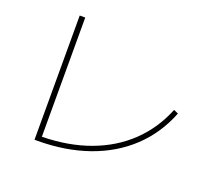

<svg xmlns="http://www.w3.org/2000/svg" viewBox="-122 -891 1181 1054"><g transform="rotate(20 469.0 -364.0)"><path d="M173.8 -726.6H206.1V-30.3Q359.9 -32.7 484.9 -78.6Q609.9 -124.5 699.5 -210.2Q789.1 -295.9 837.9 -417L864.3 -405.3Q814 -276.4 717.8 -185.8Q621.6 -95.2 487.1 -48.1Q352.5 -1 188.5 -1H173.8Z"/></g></svg>

Font: Pretendard Thin
Style: Regular
Weight: 100
Designer: Base glyphs from Inter by Rasmus Andersson; Hangeul glyphs from Noto Sans CJK(Source Han Sans) by Jang Soo-young and Kan
Foundry: Kil Hyung-jin
Version: Version 1.309